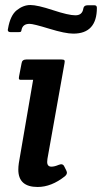

<svg xmlns="http://www.w3.org/2000/svg" viewBox="-20 -732 406 765"><path d="M85 -495H224Q234 -495 236.5 -492Q239 -489 237 -480L169 -99Q168 -92 168 -87Q168 -68 185 -68Q197 -68 213.5 -75Q230 -82 236 -69L244 -53Q251 -40 239 -30Q185 13 130 13Q53 13 53 -56Q53 -68 55 -82L112 -414H69Q59 -413 56.5 -416Q54 -419 56 -428L66 -480Q68 -495 85 -495ZM312 -698Q314 -711 329 -711H356Q366 -711 366 -701Q366 -598 272 -598Q240 -598 176.5 -617.5Q113 -637 98 -637Q71 -637 66 -614Q65 -607 63 -605.5Q61 -604 53 -604H22Q11 -604 11 -613Q11 -615 12 -618Q21 -671 47 -691.5Q73 -712 101 -712Q129 -712 191 -691.5Q253 -671 280.5 -671Q308 -671 312 -698Z"/></svg>

Font: Crete Round
Style: Italic
Weight: 400
Designer: Veronika Burian
Foundry: TypeTogether
Version: Version 1.001; ttfautohint (v1.6)